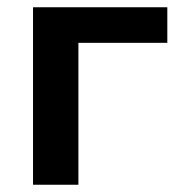

<svg xmlns="http://www.w3.org/2000/svg" viewBox="-20 -509 497 529"><path d="M71 0V-489H441V-391H196V0Z"/></svg>

Font: NunitoSans3
Style: Bold
Weight: 700
Designer: Vernon Adams
Foundry: Vernon Adams
Version: Version 3.101;gftools[0.9.27]